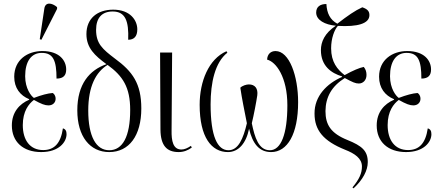

<svg xmlns="http://www.w3.org/2000/svg" viewBox="-20 -824 2415 1053"><path d="M207 -606 293 -775V-785C265 -809 228 -815 223 -776L198 -609ZM206 10C303 10 345 -45 345 -88C345 -106 339 -116 325 -120C313 -37 277 -1 217 -1C144 -1 105 -56 105 -138C105 -214 138 -255 166 -276C207 -253 227 -246 246 -246C271 -246 285 -263 285 -282C285 -300 276 -310 269 -314C242 -312 208 -303 166 -287C151 -297 118 -338 118 -406C118 -488 152 -534 209 -534C272 -534 290 -492 290 -393C330 -393 343 -413 343 -443C343 -492 306 -544 212 -544C131 -544 58 -496 58 -403C58 -341 91 -300 140 -280V-277C86 -254 45 -208 45 -136C45 -47 106 10 206 10Z M579 10C688 10 755 -80 755 -229C755 -366 707 -432 610 -503C543 -554 507 -584 507 -660C507 -726 539 -761 598 -761C668 -761 687 -708 683 -606C715 -606 733 -624 733 -663C733 -712 695 -771 601 -771C514 -771 454 -723 454 -637C454 -561 500 -519 564 -472C471 -440 404 -363 404 -219C404 -76 473 10 579 10ZM579 0C507 0 464 -76 464 -218C464 -350 506 -429 570 -468C654 -407 694 -345 694 -221C694 -74 652 0 579 0Z M960 10C988 10 1012 0 1032 -15L1027 -24C1009 -12 992 -4 975 -4C929 -4 920 -51 921 -109L924 -536H858L860 -113C861 -25 895 10 960 10Z M1230 10C1288 10 1330 -38 1346 -118C1365 -37 1401 10 1467 10C1556 10 1615 -88 1615 -264C1615 -407 1567 -544 1491 -544C1464 -544 1446 -526 1445 -497C1494 -485 1556 -401 1556 -247C1556 -88 1521 0 1460 0C1398 0 1377 -71 1361 -148C1371 -188 1386 -266 1391 -301C1396 -339 1378 -361 1345 -361C1332 -361 1310 -355 1298 -343C1307 -281 1320 -220 1334 -148C1314 -63 1287 0 1233 0C1173 0 1135 -75 1135 -252C1135 -370 1159 -482 1227 -535L1222 -543C1124 -500 1075 -377 1075 -249C1075 -71 1140 10 1230 10Z M1919 209C1970 162 1997 111 1997 65C1997 3 1965 -24 1886 -56C1794 -93 1765 -140 1765 -215C1766 -292 1799 -351 1871 -396C1914 -373 1929 -366 1948 -366C1970 -366 1990 -383 1990 -413C1990 -429 1986 -444 1975 -457C1951 -452 1917 -438 1870 -412C1830 -443 1796 -484 1796 -559C1796 -614 1814 -661 1833 -682C1940 -676 2006 -694 2006 -741C2006 -762 1996 -774 1967 -784C1927 -766 1887 -738 1830 -694C1790 -716 1773 -751 1770 -802C1736 -802 1714 -787 1714 -755C1714 -714 1762 -688 1822 -683C1760 -642 1740 -594 1740 -549C1740 -463 1796 -423 1856 -405V-402C1773 -366 1704 -297 1705 -201C1705 -110 1753 -51 1872 -3C1926 18 1965 45 1965 89C1965 126 1951 158 1913 204Z M2207 10C2304 10 2346 -45 2346 -88C2346 -106 2340 -116 2326 -120C2314 -37 2278 -1 2218 -1C2145 -1 2106 -56 2106 -138C2106 -214 2139 -255 2167 -276C2208 -253 2228 -246 2247 -246C2272 -246 2286 -263 2286 -282C2286 -300 2277 -310 2270 -314C2243 -312 2209 -303 2167 -287C2152 -297 2119 -338 2119 -406C2119 -488 2153 -534 2210 -534C2273 -534 2291 -492 2291 -393C2331 -393 2344 -413 2344 -443C2344 -492 2307 -544 2213 -544C2132 -544 2059 -496 2059 -403C2059 -341 2092 -300 2141 -280V-277C2087 -254 2046 -208 2046 -136C2046 -47 2107 10 2207 10Z"/></svg>

Font: Noto Serif Display ExtraCondensed Light
Style: Regular
Weight: 300
Width: 2
Designer: Monotype Design Team
Foundry: Monotype Imaging Inc.
Version: Version 2.009